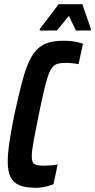

<svg xmlns="http://www.w3.org/2000/svg" viewBox="-20 -891 455 919"><path d="M153 8Q104 8 74 -4Q44 -16 30.5 -43.5Q17 -71 17 -118Q17 -157 25.5 -213Q34 -269 49 -344Q67 -425 82 -484.5Q97 -544 114 -585Q131 -626 153.5 -650.5Q176 -675 207.5 -685.5Q239 -696 284 -696Q303 -696 321 -694Q339 -692 354 -688.5Q369 -685 377 -681L356 -584Q346 -586 334.5 -587.5Q323 -589 312 -589.5Q301 -590 292 -590Q271 -590 256.5 -586Q242 -582 231 -569Q220 -556 210.5 -529Q201 -502 190.5 -457Q180 -412 166 -344Q150 -266 141 -216.5Q132 -167 132 -144Q132 -124 137.5 -114Q143 -104 156 -101Q169 -98 188 -98Q205 -98 224 -99.5Q243 -101 256 -104L236 -9Q226 -5 211.5 -1Q197 3 182 5.5Q167 8 153 8ZM170 -745 171 -753 261 -871H374L415 -753L414 -745H343L310 -815L252 -745Z"/></svg>

Font: Saira ExtraCondensed
Style: Bold Italic
Weight: 700
Width: 2
Italic angle: -12°
Designer: Hector Gatti with collaboration of the Omnibus-Type team
Foundry: Omnibus-Type
Version: Version 1.101